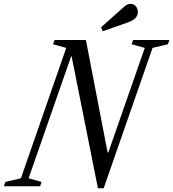

<svg xmlns="http://www.w3.org/2000/svg" viewBox="-75 -970 902 1000"><path d="M435 10.5 298 -676.5H295.5L74 -41.5L141.5 -22.5L134 0H-55L-46.5 -22.5L34 -41.5L270 -720.5L201 -739.5L209.5 -761.5H372.5L485.5 -175.5H489L679 -720.5L610.5 -739.5L618 -761.5H807.5L799.5 -739.5L719.5 -720.5L465 10.5ZM459.5 -807 451.5 -828 570.5 -934Q579.5 -942.5 588.2 -946.2Q597 -950 607 -950Q620.5 -950 631.8 -938Q643 -926 643 -907.5Q643 -890.5 631 -876.5Q619 -862.5 586 -851.5Z"/></svg>

Font: Libre Caslon Condensed
Style: Italic
Weight: 400
Italic angle: -22.583°
Designer: Pablo Impallari, Rodrigo Fuenzalida, Katja Schimmel, Ertekin Erdin
Foundry: Pablo Impallari, Rodrigo Fuenzalida
Version: Version 2.000;gftools[0.9.33]